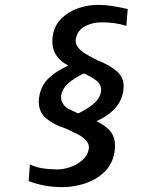

<svg xmlns="http://www.w3.org/2000/svg" viewBox="-20 -757 640 787"><path d="M97.5 -14.5 102.5 -83Q129 -71 154.5 -67Q180 -63 214 -62.5Q240 -62.5 268.5 -72.2Q297 -82 318.2 -101Q339.5 -120 344 -146.5Q344.5 -148.5 344.5 -153Q344.5 -170 330 -184Q315.5 -198 299.5 -206.2Q283.5 -214.5 251 -229.5Q200 -246 169.5 -271.5Q139 -297 139 -340Q139 -352 141 -362Q148.5 -406.5 178.5 -435.5Q208.5 -464.5 260 -488.5Q194.5 -521.5 194.5 -588Q194.5 -601 196.5 -613Q204 -654.5 233 -682.5Q262 -710.5 301.8 -723.8Q341.5 -737 382 -737Q411.5 -737 440.5 -732.5Q469.5 -728 503.5 -720L498 -651Q453 -665.5 396.5 -665.5Q359.5 -665.5 328.2 -649.2Q297 -633 290.5 -596Q290 -594 290 -590Q290 -574 301.8 -560.5Q313.5 -547 328.8 -537.5Q344 -528 367.5 -516L380.5 -509.5Q429.5 -490 458.2 -465.5Q487 -441 487 -401.5Q487 -396 485 -382Q478 -341 449.2 -310.5Q420.5 -280 375.5 -260.5Q411.5 -243 431.5 -219.8Q451.5 -196.5 451.5 -159Q451.5 -148 449 -132Q440.5 -82.5 406.5 -50.8Q372.5 -19 327 -4.5Q281.5 10 235.5 10Q197.5 10 164.5 4Q131.5 -2 97.5 -14.5ZM394 -381Q394.5 -383.5 394.5 -388.5Q394.5 -412 374 -427.5Q353.5 -443 323.5 -456Q287 -438.5 261.5 -417Q236 -395.5 230.5 -365Q229 -343.5 239.5 -329.8Q250 -316 261.2 -310.2Q272.5 -304.5 300.5 -292Q337 -309.5 362.8 -330.8Q388.5 -352 394 -381Z"/></svg>

Font: JuliaMono SemiBold
Style: Italic
Weight: 600
Italic angle: -9°
Monospace: yes
Designer: cormullion
Foundry: corm
Version: Version 0.056; ttfautohint (v1.8.4)